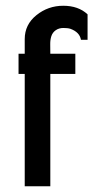

<svg xmlns="http://www.w3.org/2000/svg" viewBox="-20 -647 326 667"><path d="M284.2 -597.2V-508.8H261.2Q256.8 -535.2 224.6 -546.9Q215.8 -549.8 200.2 -549.8Q184.6 -549.8 173.6 -542Q162.6 -534.2 158.4 -521.5Q154.3 -508.8 154.5 -492.9Q154.8 -477.1 154.8 -460.4H241.7V-390.1H154.8V0H65.9V-390.1H44.4V-460.4H65.9V-511.2Q65.9 -561.5 106.4 -594.2Q147 -627 199.7 -627Q252.4 -627 284.2 -597.2Z"/></svg>

Font: Uroob
Style: Regular
Weight: 400
Designer: Hussain K H
Foundry: Swanthanthra Malayalam Computing(http://smc.org.in)
Version: Version 2.0.0+20200101